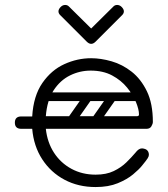

<svg xmlns="http://www.w3.org/2000/svg" viewBox="-20 -745 677 775"><path d="M366 10Q296 10 240.5 -19.5Q185 -49 150.5 -102Q116 -155 110 -225H66Q40 -225 40 -250Q40 -275 66 -275H110Q115 -358 151 -410Q187 -462 239.5 -486Q292 -510 348 -510Q387 -510 430.5 -497.5Q474 -485 511.5 -455.5Q549 -426 573 -376.5Q597 -327 597 -253Q597 -245 591 -235Q585 -225 571 -225H165Q171 -170 198 -128.5Q225 -87 268.5 -63.5Q312 -40 366 -40Q409 -40 439 -54.5Q469 -69 490 -89.5Q511 -110 527 -129Q533 -137 539.5 -141.5Q546 -146 553 -146Q557 -146 562.5 -144.5Q568 -143 571 -141Q581 -134 581 -120Q581 -114 576 -106Q571 -98 553 -76Q541 -61 517 -41Q493 -21 455.5 -5.5Q418 10 366 10ZM165 -276H533Q541 -276 541 -283Q541 -303 529 -332.5Q517 -362 493 -391.5Q469 -421 432.5 -440.5Q396 -460 346 -460Q302 -460 262.5 -440.5Q223 -421 196.5 -380.5Q170 -340 165 -276ZM451 -372H554V-337H451ZM345 -366Q358 -356 349 -343L283 -249Q274 -235 258 -246Q245 -256 254 -269L320 -363Q324 -368 331 -369.5Q338 -371 345 -366ZM443 -366Q456 -356 447 -343L381 -249Q372 -235 356 -246Q343 -256 352 -269L418 -363Q422 -368 429 -369.5Q436 -371 443 -366ZM147 -259Q147 -276 164 -276H496Q513 -276 513 -259Q513 -241 497 -241H165Q147 -241 147 -259ZM147 -355Q147 -372 164 -372H496Q513 -372 513 -355Q513 -337 497 -337H165Q147 -337 147 -355ZM258 -719 348 -630 438 -719Q444 -725 453 -725Q463 -725 471 -717Q480 -708 480 -699Q480 -691 473 -684L366 -577Q357 -568 348 -568Q339 -568 330 -577L223 -684Q216 -691 216 -699Q216 -708 225 -717Q233 -725 243 -725Q252 -725 258 -719Z"/></svg>

Font: Nsibidi Libre Uzo
Style: Regular
Weight: 400
Designer: Oluwaseun Badejo
Version: Version 1.021